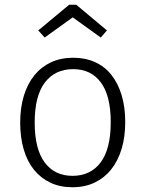

<svg xmlns="http://www.w3.org/2000/svg" viewBox="-20 -777 612 808"><path d="M65 -261Q65 -324 80.5 -374.5Q96 -425 125 -460.5Q154 -496 195 -515Q236 -534 288 -534Q339 -534 380 -515.5Q421 -497 449 -461.5Q477 -426 492 -376Q507 -326 507 -263Q507 -200 491.5 -149.5Q476 -99 447.5 -63.5Q419 -28 378 -8.5Q337 11 285 11Q233 11 192.5 -8Q152 -27 123.5 -62Q95 -97 80 -147.5Q65 -198 65 -261ZM288 -486Q212 -486 169 -430Q126 -374 126 -261Q126 -150 168 -93.5Q210 -37 285 -37Q361 -37 403.5 -93.5Q446 -150 446 -263Q446 -374 404.5 -430Q363 -486 288 -486ZM168 -619 141 -649 271 -757H301L430 -649L404 -619L286 -704Z"/></svg>

Font: Jldddboxgfspflltxgxzjzlszac
Style: Regular
Weight: 300
Designer: Carrois Corporate & Edenspiekermann
Foundry: Carrois Corporate GbR & Edenspiekermann AG
Version: Version 2.001